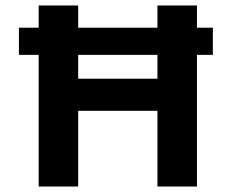

<svg xmlns="http://www.w3.org/2000/svg" viewBox="-20 -680 845 700"><path d="M121 0V-480H49V-579H121V-660H265V-579H554V-660H698V-579H756V-480H698V0H554V-276H265V0ZM265 -393H554V-480H265Z"/></svg>

Font: Bricolage Grotesque 10pt Bricolage Grotesque 10pt Regular
Style: Bold
Weight: 700
Designer: Mathieu Triay
Foundry: Atelier Triay
Version: Version 1.000; ttfautohint (v1.8.4.7-5d5b);gftools[0.9.32]